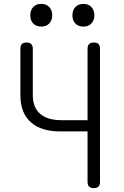

<svg xmlns="http://www.w3.org/2000/svg" viewBox="-20 -959 640 989"><path d="M431 -282H291Q191 -282 138 -330Q85 -378 85 -469V-708Q85 -724 92.5 -732Q100 -740 117 -740Q133 -740 141 -732Q149 -724 149 -708V-469Q149 -406 186.5 -373Q224 -340 295 -340H431V-708Q431 -724 439 -732Q447 -740 463 -740Q480 -740 487.5 -732Q495 -724 495 -708V-22Q495 -6 487.5 2Q480 10 463 10Q447 10 439 2Q431 -6 431 -22ZM410 -822Q384 -822 368.5 -837.5Q353 -853 353 -880Q353 -907 368.5 -923Q384 -939 410 -939Q435 -939 450.5 -923Q466 -907 466 -880Q466 -854 450.5 -838Q435 -822 410 -822ZM193 -822Q167 -822 151.5 -837.5Q136 -853 136 -880Q136 -907 151.5 -923Q167 -939 193 -939Q218 -939 233.5 -923Q249 -907 249 -880Q249 -854 233.5 -838Q218 -822 193 -822Z"/></svg>

Font: Maple Mono ExtraLight
Style: Regular
Weight: 275
Monospace: yes
Designer: subframe7536
Version: Version 7.000